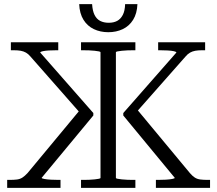

<svg xmlns="http://www.w3.org/2000/svg" viewBox="-20 -916 1059 936"><path d="M740 0V-39H750Q768 -39 787 -40Q806 -41 819 -43.5Q832 -46 832 -49L581 -353V-365L840 -660Q839 -664 827 -666.5Q815 -669 797 -670Q779 -671 761 -671H751V-710H980V-671H964Q946 -671 932 -668.5Q918 -666 906.5 -659.5Q895 -653 885 -641L636 -359L637 -396L906 -72Q918 -58 929.5 -50.5Q941 -43 956.5 -41Q972 -39 994 -39H1004V0ZM275 0H15V-39H26Q49 -39 63.5 -41Q78 -43 89.5 -50.5Q101 -58 114 -72L383 -396L376 -359L128 -641Q118 -653 106.5 -659.5Q95 -666 81 -668.5Q67 -671 48 -671H33V-710H264V-671H255Q237 -671 219 -670Q201 -669 189 -666.5Q177 -664 176 -660L435 -365V-353L183 -49Q183 -46 196.5 -43.5Q210 -41 229 -40Q248 -39 266 -39H275ZM375 0V-39H384Q398 -39 413.5 -39.5Q429 -40 441.5 -41.5Q454 -43 462 -44.5Q470 -46 470 -49V-661Q470 -664 462 -665.5Q454 -667 441.5 -668.5Q429 -670 413.5 -670.5Q398 -671 384 -671H375V-710H640V-671H631Q617 -671 602 -670.5Q587 -670 574 -668.5Q561 -667 553 -665.5Q545 -664 545 -661V-49Q545 -46 553 -44.5Q561 -43 574 -41.5Q587 -40 602 -39.5Q617 -39 631 -39H640V0ZM508 -759Q469 -759 437.5 -774Q406 -789 387 -819.5Q368 -850 366 -896H429Q431 -863 441 -843Q451 -823 468.5 -814Q486 -805 510 -805Q534 -805 551 -814Q568 -823 578.5 -843Q589 -863 590 -896H650Q648 -850 629 -819.5Q610 -789 578.5 -774Q547 -759 508 -759Z"/></svg>

Font: Roboto Serif 36pt Light
Style: Regular
Weight: 300
Designer: Greg Gazdowicz
Foundry: Commercial Type
Version: Version 1.008